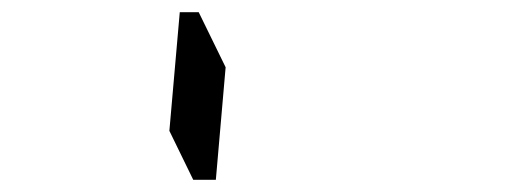

<svg xmlns="http://www.w3.org/2000/svg" viewBox="-20 -876 856 314"><path d="M257 -662 274 -856H305L349 -766L333 -582H296Z"/></svg>

Font: DSEG14 Classic
Style: Bold Italic
Weight: 700
Italic angle: -5°
Designer: Keshikan(Twitter:@keshinomi_88pro)
Version: Version 0.46